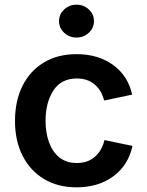

<svg xmlns="http://www.w3.org/2000/svg" viewBox="-20 -782 623 813"><path d="M304.2 11.2Q224.6 11.2 166 -24.2Q107.4 -59.6 75.4 -122.8Q43.5 -186 43.5 -270Q43.5 -355 75.4 -418.7Q107.4 -482.4 166 -517.6Q224.6 -552.7 304.2 -552.7Q395.5 -552.7 458.7 -507.1Q522 -461.4 539.6 -381.3L420.9 -356.4Q410.6 -398.9 380.9 -424.3Q351.1 -449.7 305.2 -449.7Q238.8 -449.7 205.8 -398.4Q172.9 -347.2 172.9 -270.5Q172.9 -220.2 187.5 -179.7Q202.1 -139.2 231.4 -115.5Q260.7 -91.8 305.2 -91.8Q352.1 -91.8 382.1 -118.4Q412.1 -145 422.4 -189L541 -164.1Q523.4 -82.5 460 -35.6Q396.5 11.2 304.2 11.2ZM303.7 -623Q273.4 -623 251.7 -643.3Q230 -663.6 230 -692.9Q230 -721.7 251.7 -741.9Q273.4 -762.2 303.7 -762.2Q334.5 -762.2 356.2 -741.9Q377.9 -721.7 377.9 -692.9Q377.9 -663.6 356.2 -643.3Q334.5 -623 303.7 -623Z"/></svg>

Font: Inter SemiBold
Style: Regular
Weight: 600
Designer: Rasmus Andersson
Foundry: rsms
Version: Version 4.001;git-9221beed3